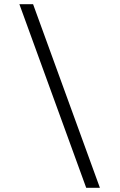

<svg xmlns="http://www.w3.org/2000/svg" viewBox="-20 -757 568 911"><path d="M389 134 72 -737H137L454 134Z"/></svg>

Font: PlemolJP
Style: Regular
Weight: 400
Monospace: yes
Version: v2.0.4; ttfautohint (v1.8.4.7-5d5b-dirty) -l 6 -r 45 -G 200 